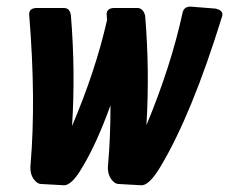

<svg xmlns="http://www.w3.org/2000/svg" viewBox="-20 -551 682 571"><path d="M194.3 -176.3Q264.6 -341.8 298.3 -491.2L297.4 -505.9Q296.9 -508.8 297.4 -512.2Q299.8 -527.3 320.8 -527.3H390.1Q405.8 -525.9 411.6 -504.9Q425.3 -341.8 415.5 -178.7Q488.3 -354 522.9 -512.7Q526.9 -532.2 548.3 -531.2L621.6 -525.4Q626 -524.4 630.4 -522.5Q645.5 -515.1 640.1 -501Q550.8 -211.9 457.5 -55.7Q454.6 -50.8 451.7 -46.4Q422.4 0 400.9 0L331.5 -3.9Q324.2 -4.4 316.9 -11.2Q298.3 -28.8 301.3 -60.5Q308.6 -140.1 308.6 -237.8Q267.6 -124.5 226.1 -55.7Q220.7 -46.9 216.3 -39.6Q190.4 0 170.4 0L101.1 -3.9Q93.8 -4.4 86.4 -11.2Q67.9 -28.8 70.8 -60.5Q87.4 -254.4 66.9 -505.9Q66.4 -508.8 66.9 -512.2Q69.3 -527.3 90.3 -527.3H168.5Q170.9 -527.3 173.8 -526.9Q188.5 -524.9 190.9 -504.9Q204.6 -338.4 194.3 -176.3Z"/></svg>

Font: Allan
Style: Bold
Weight: 700
Version: Version 1.005